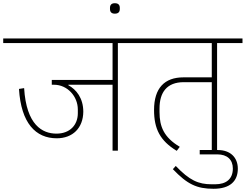

<svg xmlns="http://www.w3.org/2000/svg" viewBox="-40 -937 1528 1194"><path d="M313 -77C412 -77 477 -141 478 -242C478 -327 434 -381 385 -407V-410H660V0H693V-669H851V-698H-20V-669H660V-440H282V-410H296C379 -410 444 -338 444 -256V-233C444 -160 395 -106 311 -106C224 -106 124 -159 110 -389L78 -384C91 -171 182 -77 313 -77Z M674 -852C696 -852 705 -863 705 -881V-888C705 -906 696 -917 674 -917C653 -917 644 -906 644 -888V-881C644 -863 653 -852 674 -852Z M1059 1 1078 -24C979 -83 952 -150 952 -240V-262C952 -362 997 -426 1103 -426H1277V0H1310V-669H1468V-698H811V-669H1277V-456H1101C983 -456 918 -389 918 -253C918 -136 955 -62 1059 1Z M1288 237C1391 237 1439 189 1439 112C1439 42 1392 -4 1315 -4H1202V23H1311C1373 23 1408 56 1408 111C1408 177 1366 209 1298 209H1276C1193 209 1138 184 1053 95L1035 115C1125 209 1184 237 1288 237Z"/></svg>

Font: IBM Plex Devanagari ExtraLight
Style: Regular
Weight: 200
Designer: Mike Abbink, Paul van der Laan, Pieter van Rosmalen, Erin McLaughlin
Foundry: Bold Monday
Version: Version 1.0